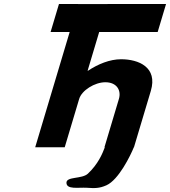

<svg xmlns="http://www.w3.org/2000/svg" viewBox="-20 -753 867 979"><path d="M378.1 -732.7H280.7L238 -589.9H335.3L159.5 -2.1H310L383.7 -248.6C396.7 -292 462.6 -333.6 517.1 -333.6C575.8 -333.6 599.3 -292 586.3 -248.6L512.6 -2.1H514.5C501.7 31.9 480 83.7 428.5 132.2C398.2 161.1 318.5 145.8 318.8 178.9C319.5 214.6 378.8 201.9 422.3 204.4C462.2 207 485.8 208.2 522.8 191.7C585.6 163.6 646 38.7 662.4 -2.1H663.1L749 -289.4C785.3 -411 685.9 -450.9 597.5 -450.9C539.9 -450.9 480 -426.3 428.7 -392.3H426.7L485.8 -589.9H784L826.7 -732.7H528.5L528.4 -732.3H377.9Z"/></svg>

Font: Hussar
Style: BdSuprExtOblThree
Weight: 700
Foundry: Cannot Into Space Fonts
Version: Version 2.00